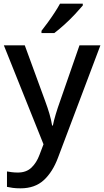

<svg xmlns="http://www.w3.org/2000/svg" viewBox="-20 -786 567 1046"><path d="M1 -539H115L227 -233Q240 -198 249.5 -165.5Q259 -133 264 -102H268Q273 -128 283.5 -163Q294 -198 307 -234L413 -539H527L296 73Q267 151 218.5 195.5Q170 240 92 240Q67 240 49 237.5Q31 235 18 232V148Q28 150 44 152Q60 154 77 154Q123 154 151 127.5Q179 101 195 58L217 0ZM431 -756Q416 -738 389 -709Q362 -680 331 -652Q300 -624 276 -606H206V-618Q221 -637 240 -663Q259 -689 277 -716.5Q295 -744 307 -766H431Z"/></svg>

Font: Noto Sans Ethiopic Medium
Style: Regular
Weight: 500
Designer: Monotype Design Team
Foundry: Monotype Imaging Inc.
Version: Version 2.102; ttfautohint (v1.8.4.7-5d5b)